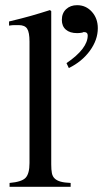

<svg xmlns="http://www.w3.org/2000/svg" viewBox="-20 -722 412 742"><path d="M237 -478Q319 -534 319 -585Q319 -598 305 -598H303Q302 -598 298 -596Q293 -595 288 -594.5Q283 -594 278 -594Q250 -594 234.5 -607.5Q219 -621 219 -645Q219 -671 235.5 -686.5Q252 -702 278 -702Q312 -702 335 -676.5Q358 -651 358 -613Q358 -568 327.5 -526Q297 -484 246 -459ZM17 0V-15Q64 -19 79 -35Q94 -51 94 -92V-561Q94 -597 85 -611Q76 -625 52 -625Q46 -625 36.5 -625Q27 -625 15 -623V-639Q41 -645 61.5 -650.5Q82 -656 100.5 -661Q119 -666 136 -671.5Q153 -677 173 -683L178 -679V-87Q178 -66 180.5 -53Q183 -40 191.5 -32Q200 -24 214.5 -20Q229 -16 253 -15V0Z"/></svg>

Font: STIXGeneralUnicodeRegular
Style: Regular
Weight: 400
Designer: MicroPress Inc., with final additions and corrections provided by Coen Hoffman, Elsevier (retired)
Version: Version 1.1.0